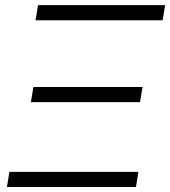

<svg xmlns="http://www.w3.org/2000/svg" viewBox="-20 -748 681 768"><path d="M7.8 0 17.6 -60.5H533.7L523.9 0ZM103.5 -339.4 113.8 -399.9H550.3L540 -339.4ZM122.1 -667 132.3 -727.5H640.6L630.4 -667Z"/></svg>

Font: Inter 24pt Light
Style: Italic
Weight: 300
Italic angle: -9.3988°
Designer: Rasmus Andersson
Foundry: rsms
Version: Version 4.001;git-66647c0bb